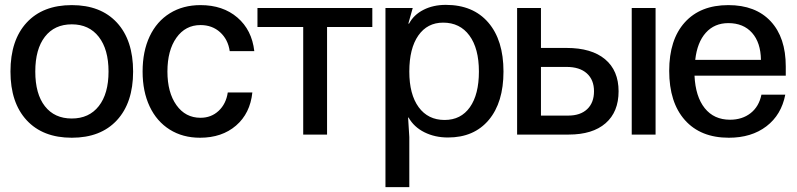

<svg xmlns="http://www.w3.org/2000/svg" viewBox="-20 -553 3274 789"><path d="M527 -259Q527 -131 460.5 -59Q394 13 275 13Q156 13 89.5 -59Q23 -131 23 -259Q23 -388 89.5 -460Q156 -532 275 -532Q394 -532 460.5 -460Q527 -388 527 -259ZM275 -66Q346 -66 386 -117Q426 -168 426 -259Q426 -350 386 -401.5Q346 -453 275 -453Q204 -453 164.5 -402Q125 -351 125 -259Q125 -167 164.5 -116.5Q204 -66 275 -66Z M802 13Q731 13 677.5 -20.5Q624 -54 595 -115.5Q566 -177 566 -259Q566 -342 595 -403.5Q624 -465 678 -498.5Q732 -532 804 -532Q896 -532 955.5 -481Q1015 -430 1025 -343H924Q917 -391 884.5 -420.5Q852 -450 804 -450Q742 -450 705 -398Q668 -346 668 -259Q668 -173 705 -121Q742 -69 804 -69Q848 -69 878.5 -97.5Q909 -126 916 -173H1017Q1008 -87 950 -37Q892 13 802 13Z M1510 -442H1324V0H1226V-442H1038V-520H1510Z M2049 -259Q2049 -132 1988.5 -60Q1928 12 1821 12Q1767 12 1724 -9.5Q1681 -31 1659 -70H1657L1662 10V216H1564V-520H1676L1658 -456H1661Q1680 -492 1720 -512.5Q1760 -533 1812 -533Q1924 -533 1986.5 -460.5Q2049 -388 2049 -259ZM1807 -60Q1874 -60 1911 -112.5Q1948 -165 1948 -259Q1948 -354 1909 -407Q1870 -460 1801 -460Q1736 -460 1699 -407Q1662 -354 1662 -259Q1662 -165 1700.5 -112.5Q1739 -60 1807 -60Z M2105 -520H2203V-356H2308Q2411 -356 2466.5 -309.5Q2522 -263 2522 -178Q2522 -93 2468.5 -46.5Q2415 0 2317 0H2105ZM2315 -78Q2365 -78 2393 -104.5Q2421 -131 2421 -178Q2421 -225 2391.5 -251.5Q2362 -278 2308 -278H2203V-78ZM2576 -520H2674V0H2576Z M2975 13Q2859 13 2794.5 -59.5Q2730 -132 2730 -262Q2730 -390 2794 -461Q2858 -532 2973 -532Q3085 -532 3147 -465.5Q3209 -399 3209 -280V-242H2834Q2838 -156 2876 -108.5Q2914 -61 2980 -61Q3030 -61 3064.5 -88Q3099 -115 3109 -164H3207Q3191 -81 3129.5 -34Q3068 13 2975 13ZM3107 -307Q3106 -378 3070.5 -418Q3035 -458 2973 -458Q2916 -458 2880.5 -418.5Q2845 -379 2837 -307Z"/></svg>

Font: Non Bureau
Style: Regular
Weight: 400
Designer: Jona Saucedo
Foundry: Non Foundry
Version: Version 1.000; ttfautohint (v1.8.4)